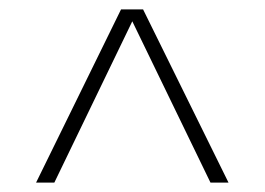

<svg xmlns="http://www.w3.org/2000/svg" viewBox="-20 -760 565 410"><path d="M57 -370 238.5 -740H285.5L468 -370H429.5L262.5 -714.5L96 -370Z"/></svg>

Font: Encode Sans SemiCondensed SemiCondensed Thin
Style: Regular
Weight: 100
Width: 4
Designer: Multiple Designers
Foundry: Impallari Type
Version: Version 3.000; ttfautohint (v1.8.3) -l 8 -r 50 -G 200 -x 14 